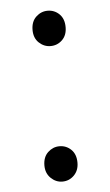

<svg xmlns="http://www.w3.org/2000/svg" viewBox="-44 -546 338 590"><g transform="rotate(-5 125.0 -250.5)"><path d="M125 -405Q105 -405 89.5 -419.5Q74 -434 74 -459Q74 -485 89.5 -499.5Q105 -514 125 -514Q146 -514 161 -499.5Q176 -485 176 -459Q176 -434 161 -419.5Q146 -405 125 -405ZM125 13Q105 13 89.5 -2Q74 -17 74 -41Q74 -67 89.5 -81.5Q105 -96 125 -96Q146 -96 161 -81.5Q176 -67 176 -41Q176 -17 161 -2Q146 13 125 13Z"/></g></svg>

Font: Noto Sans HK Thin Light
Style: Regular
Weight: 300
Version: Version 2.004-H2;hotconv 1.0.118;makeotfexe 2.5.65603